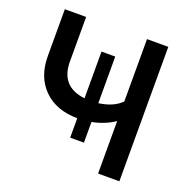

<svg xmlns="http://www.w3.org/2000/svg" viewBox="-118 -761 852 873"><g transform="rotate(20 308.0 -325.0)"><path d="M153 -435Q153 -314 272.5 -300.5V-526.5H339V-301Q409.5 -310.5 447.5 -348.5V-650.5H550.5V0H447.5V-254Q401.5 -222.5 339 -210V-110H272.5V-204Q170 -204.5 110 -264Q50 -323.5 50 -424.5V-650.5H153Z"/></g></svg>

Font: Overused Grotesk Medium
Style: Regular
Weight: 525
Version: Version 0.004